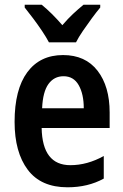

<svg xmlns="http://www.w3.org/2000/svg" viewBox="-20 -786 524 816"><path d="M248 -552Q343 -552 394.5 -485.5Q446 -419 446 -308V-242H157Q160 -84 279 -84Q351 -84 421 -123V-27Q354 10 267 10Q154 10 98 -64.5Q42 -139 42 -268Q42 -406 96 -479Q150 -552 248 -552ZM250 -462Q210 -462 186 -429Q162 -396 159 -326H336Q336 -386 314.5 -424Q293 -462 250 -462ZM188 -606Q177 -627 159 -654Q141 -681 121 -707.5Q101 -734 85 -754V-766H157Q199 -732 245 -679Q269 -707 290.5 -727Q312 -747 335 -766H406V-754Q390 -735 370.5 -708.5Q351 -682 332.5 -655Q314 -628 303 -606Z"/></svg>

Font: Noto Sans Ethiopic Condensed SemiBold
Style: Regular
Weight: 600
Width: 3
Designer: Monotype Design Team
Foundry: Monotype Imaging Inc.
Version: Version 2.102; ttfautohint (v1.8.4.7-5d5b)